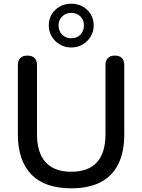

<svg xmlns="http://www.w3.org/2000/svg" viewBox="-20 -1014 773 1043"><path d="M367 9Q296 9 242 -9.5Q188 -28 151.5 -65Q115 -102 96 -157Q77 -212 77 -284V-660Q77 -686 90.5 -699Q104 -712 129 -712Q154 -712 167.5 -699Q181 -686 181 -660V-286Q181 -183 228.5 -132Q276 -81 367 -81Q459 -81 506 -132Q553 -183 553 -286V-660Q553 -686 566.5 -699Q580 -712 604 -712Q629 -712 642 -699Q655 -686 655 -660V-284Q655 -188 622.5 -122.5Q590 -57 526 -24Q462 9 367 9ZM367 -756Q333 -756 305 -772.5Q277 -789 261 -816Q245 -843 245 -876Q245 -910 261 -936.5Q277 -963 305 -978.5Q333 -994 367 -994Q402 -994 429.5 -978.5Q457 -963 473 -936.5Q489 -910 489 -876Q489 -843 473 -816Q457 -789 429.5 -772.5Q402 -756 367 -756ZM367 -806Q398 -806 417 -826Q436 -846 436 -876Q436 -905 417 -924.5Q398 -944 367 -944Q337 -944 317.5 -924.5Q298 -905 298 -876Q298 -846 317.5 -826Q337 -806 367 -806Z"/></svg>

Font: Nunito ExtraLight SemiBold
Style: Regular
Weight: 600
Version: Version 3.602